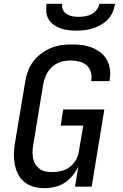

<svg xmlns="http://www.w3.org/2000/svg" viewBox="-20 -975 640 1003"><path d="M213 8Q184 8 157.5 1Q131 -6 109.5 -22.5Q88 -39 75.5 -63Q63 -87 57.5 -114Q52 -141 52.5 -169.5Q53 -198 58 -227L112 -550Q116 -577 126 -603.5Q136 -630 153.5 -653.5Q171 -677 195 -695Q219 -713 245.5 -724Q272 -735 299.5 -739Q327 -743 355 -743Q382 -743 409 -739.5Q436 -736 460 -726.5Q484 -717 504.5 -701.5Q525 -686 537.5 -663.5Q550 -641 554 -614.5Q558 -588 553 -560L552 -551H456L457 -556Q461 -579 454 -600.5Q447 -622 430.5 -635.5Q414 -649 392 -654Q370 -659 348 -659Q331 -659 314.5 -656Q298 -653 282 -645.5Q266 -638 252.5 -626Q239 -614 230 -599.5Q221 -585 215 -568.5Q209 -552 206 -536L153 -214Q150 -196 150 -179Q150 -162 153.5 -145.5Q157 -129 166 -115.5Q175 -102 187.5 -92.5Q200 -83 217 -79.5Q234 -76 251 -76Q275 -76 299 -81.5Q323 -87 343.5 -102Q364 -117 376.5 -139.5Q389 -162 392 -185L415 -319H297L310 -403H525L459 0H372L389 -105Q377 -80 359 -57.5Q341 -35 317.5 -20Q294 -5 266.5 1.5Q239 8 213 8ZM379 -815Q358 -815 337 -817.5Q316 -820 296.5 -827Q277 -834 260.5 -845.5Q244 -857 234 -874Q224 -891 222 -912.5Q220 -934 223 -955H305Q302 -938 309 -923.5Q316 -909 329 -901Q342 -893 358 -890Q374 -887 391 -887Q408 -887 425 -890Q442 -893 458 -901Q474 -909 485 -923.5Q496 -938 499 -955H581Q578 -934 569 -912.5Q560 -891 544 -874Q528 -857 507.5 -845.5Q487 -834 465.5 -827Q444 -820 422 -817.5Q400 -815 379 -815Z"/></svg>

Font: Iosevka Aile Medium
Style: Italic
Weight: 500
Italic angle: -9°
Designer: Belleve Invis
Foundry: Belleve Invis
Version: Version 31.1.0; ttfautohint (v1.8.4)